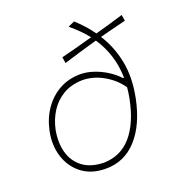

<svg xmlns="http://www.w3.org/2000/svg" viewBox="-137 -858 891 976"><g transform="rotate(-20 308.5 -370.5)"><path d="M271 9Q193 9 141.8 -30.2Q90.5 -69.5 70.5 -133.2Q50.5 -197 66 -271Q79.5 -334.5 113.5 -383.2Q147.5 -432 197.8 -459.5Q248 -487 311 -487Q344 -487 380.5 -475Q417 -463 450.5 -442Q484 -421 508 -394.5L514 -394Q512 -519 444 -620.5L414 -612Q382 -603 342.8 -591.2Q303.5 -579.5 260 -566L255 -599Q298 -609.5 338 -620.2Q378 -631 410 -640L427 -644.5Q408.5 -668.5 385.5 -691Q362.5 -713.5 338 -734L373 -750Q396.5 -728.5 418.5 -704.2Q440.5 -680 459 -653.5Q491 -662.5 529.8 -673.5Q568.5 -684.5 612 -698L617 -665Q577.5 -655.5 541.5 -646.2Q505.5 -637 475 -629Q521 -557 538.2 -469.5Q555.5 -382 534 -275Q507 -141.5 439 -66.2Q371 9 271 9ZM97 -266Q84 -199 99 -144.5Q114 -90 157.2 -57.2Q200.5 -24.5 272 -23Q363 -25.5 420.8 -92.5Q478.5 -159.5 503 -281Q509.5 -313 512 -343.5Q477 -393.5 422.5 -424Q368 -454.5 310 -455Q249 -453.5 205.5 -427.8Q162 -402 135 -359.8Q108 -317.5 97 -266Z"/></g></svg>

Font: Commissioner Flair Thin
Style: Italic
Weight: 100
Italic angle: -12°
Designer: Kostas Bartsokas
Foundry: Kostas Bartsokas
Version: Version 1.000; ttfautohint (v1.8.3)